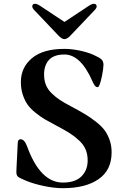

<svg xmlns="http://www.w3.org/2000/svg" viewBox="-20 -966 645 1002"><path d="M148.4 -932.6Q148.4 -946.3 163.6 -946.3Q173.8 -946.3 193.8 -932.6L315.4 -852.1H317.4L439 -932.6Q459 -946.3 469.2 -946.3Q484.4 -946.3 484.4 -932.6Q484.4 -924.8 476.6 -916L347.2 -779.8Q329.6 -761.7 316.4 -761.7Q303.2 -761.7 285.6 -779.8L156.2 -916Q148.4 -924.8 148.4 -932.6ZM65.4 -68.4Q65.4 -78.6 66.4 -94.2L72.8 -223.1Q73.2 -231 77.4 -235.1Q81.5 -239.3 86.9 -239.3Q107.4 -239.3 120.6 -204.1Q189.5 -13.2 308.1 -13.2Q372.6 -13.2 405 -45.4Q437.5 -77.6 437.5 -128.9Q437.5 -160.2 427.2 -185.1Q417 -210 393.8 -231.9Q370.6 -253.9 343.8 -271Q316.9 -288.1 273.9 -310.5Q237.8 -329.6 214.8 -343Q191.9 -356.4 165.3 -377.7Q138.7 -398.9 123.8 -420.2Q108.9 -441.4 98.9 -471.7Q88.9 -502 88.9 -537.6Q88.9 -613.8 146.7 -662.4Q204.6 -710.9 316.4 -710.9Q353 -710.9 394.3 -702.4Q435.5 -693.8 465.8 -680.7Q499.5 -666 509.8 -655.8Q520 -645.5 520 -627.9Q520 -609.9 512.7 -572.3Q500.5 -511.2 489.7 -511.2Q481.4 -511.2 475.3 -518.6Q469.2 -525.9 461.9 -543Q400.9 -681.6 316.4 -681.6Q261.7 -681.6 235.8 -653.6Q210 -625.5 210 -577.1Q210 -546.9 219.7 -522.7Q229.5 -498.5 250 -478.8Q270.5 -459 292.2 -444.6Q314 -430.2 348.6 -412.1Q393.6 -388.2 421.9 -371.3Q450.2 -354.5 479.7 -331.5Q509.3 -308.6 525.6 -286.6Q542 -264.6 552.2 -235.1Q562.5 -205.6 562.5 -170.9Q562.5 -78.1 494.4 -31Q426.3 16.1 308.1 16.1Q264.2 16.1 210.7 5.1Q157.2 -5.9 115.7 -22.9Q81.5 -37.1 73.5 -44.2Q65.4 -51.3 65.4 -68.4Z"/></svg>

Font: Monomachus
Style: Medium
Weight: 500
Designer: Alexey Kryukov
Version: Version 1.0